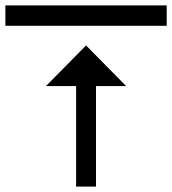

<svg xmlns="http://www.w3.org/2000/svg" viewBox="-20 -725 640 714"><path d="M151 -405H263V-31H337V-405H449L300 -556ZM0 -705V-629H600V-705Z"/></svg>

Font: JetBrainsMono NF
Style: Regular
Weight: 400
Monospace: yes
Designer: Philipp Nurullin, Konstantin Bulenkov
Foundry: JetBrains
Version: Version 1.0.2; ttfautohint (v1.8.3)